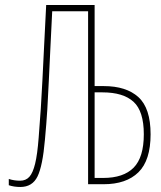

<svg xmlns="http://www.w3.org/2000/svg" viewBox="-20 -734 640 765"><path d="M61 11Q36 11 15 4V-21Q36 -14 60 -14Q83 -14 97 -29.5Q111 -45 120 -82Q129 -119 134 -185Q139 -246 142.5 -300.5Q146 -355 149 -414Q152 -473 155.5 -545.5Q159 -618 164 -714H357V-391H393Q483 -391 531.5 -347Q580 -303 580 -199Q580 -95 531.5 -47.5Q483 0 393 0H331V-689H188Q184 -604 180.5 -537Q177 -470 174.5 -412Q172 -354 168.5 -297.5Q165 -241 159 -177Q150 -73 129.5 -31Q109 11 61 11ZM357 -25H391Q472 -25 512.5 -66Q553 -107 553 -199Q553 -291 512 -328.5Q471 -366 388 -366H357Z"/></svg>

Font: Noto Sans Mono Thin
Style: Regular
Weight: 100
Designer: Monotype Design Team
Foundry: Monotype Imaging Inc.
Version: Version 2.014